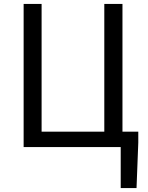

<svg xmlns="http://www.w3.org/2000/svg" viewBox="-20 -753 758 983"><path d="M598 210H679L688 -23V-79H607V-733H514V-79H193V-733H101V0H598Z"/></svg>

Font: Noto Sans Mono CJK SC
Style: Regular
Weight: 400
Designer: Ryoko NISHIZUKA 西塚涼子 (kana, bopomofo & ideographs); Paul D. Hunt (Latin, Greek & Cyrillic); Sandoll Communications 산돌커뮤니
Foundry: Adobe
Version: Version 2.004;hotconv 1.0.118;makeotfexe 2.5.65603